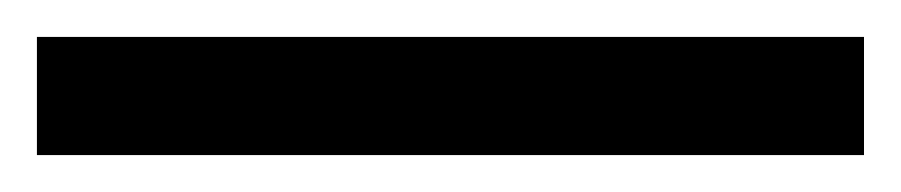

<svg xmlns="http://www.w3.org/2000/svg" viewBox="-22 70 488 104"><path d="M-2 154V90H446V154Z"/></svg>

Font: Noto Sans Adlam
Style: Regular
Weight: 400
Designer: Mark Jamra, Neil Patel
Foundry: JamraPatel LLC
Version: Version 3.001